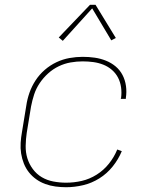

<svg xmlns="http://www.w3.org/2000/svg" viewBox="-20 -776 640 804"><path d="M257 8Q235 8 212.5 5Q190 2 169.5 -5.5Q149 -13 131.5 -25.5Q114 -38 101 -54.5Q88 -71 80 -91Q72 -111 68.5 -133Q65 -155 66.5 -178Q68 -201 72 -223L90 -333Q94 -361 103.5 -388Q113 -415 129 -439.5Q145 -464 167.5 -483.5Q190 -503 216.5 -515.5Q243 -528 271 -533Q299 -538 326 -538Q352 -538 376.5 -534.5Q401 -531 423.5 -522Q446 -513 464 -498Q482 -483 493 -462Q504 -441 507.5 -416Q511 -391 507 -366Q507 -365 507 -364Q507 -363 507 -362H486Q486 -363 486 -364Q486 -365 487 -366Q490 -388 487 -410Q484 -432 474.5 -450.5Q465 -469 449 -483Q433 -497 413 -505Q393 -513 371 -516Q349 -519 326 -519Q301 -519 275.5 -514.5Q250 -510 226 -498.5Q202 -487 181.5 -468.5Q161 -450 146 -427.5Q131 -405 123 -380.5Q115 -356 110 -330L92 -220Q88 -193 87.5 -165.5Q87 -138 94.5 -113.5Q102 -89 117.5 -68Q133 -47 155 -34Q177 -21 203.5 -16Q230 -11 257 -11Q290 -11 322.5 -18.5Q355 -26 384.5 -44.5Q414 -63 436 -90.5Q458 -118 471 -150L490 -143Q476 -109 452 -79Q428 -49 396 -29Q364 -9 328 -0.5Q292 8 257 8ZM243 -605 226 -619 357 -756H380L465 -617L446 -607L366 -741Z"/></svg>

Font: Iosevka Curly Thin Extended
Style: Italic
Weight: 100
Width: 7
Italic angle: -9°
Monospace: yes
Designer: Belleve Invis
Foundry: Belleve Invis
Version: Version 11.1.0; ttfautohint (v1.8.3)